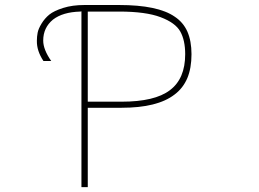

<svg xmlns="http://www.w3.org/2000/svg" viewBox="-20 -773 1040 770"><path d="M306.6 -22.5V-727.5L301.8 -726.6Q231.4 -724.6 192.4 -694.3Q153.3 -662.1 153.3 -610.4Q153.3 -574.2 185.5 -528.3H154.3Q127 -569.3 127.9 -609.4V-610.4Q127.9 -626 130.9 -641.6Q133.8 -657.2 146.5 -678.2Q159.2 -699.2 177.7 -714.4Q196.3 -729.5 233.4 -741.2Q270.5 -752.9 318.4 -752.9H458Q613.3 -752.9 680.7 -706.1Q714.8 -683.6 731.4 -646.5Q748 -608.4 748 -555.7Q748 -500 731.4 -460Q713.9 -418.9 679.7 -393.6Q611.3 -340.8 467.8 -340.8H332V-22.5ZM332 -365.2H467.8Q600.6 -365.2 661.1 -411.1Q722.7 -457 722.7 -555.7Q722.7 -611.3 703.1 -646.5Q683.6 -681.6 624 -704.1Q564.5 -726.6 458 -726.6H332Z"/></svg>

Font: Mgen+ 1mn thin
Style: Regular
Weight: 100
Designer: [Source Han Sans]
Ryoko NISHIZUKA  (kana & ideographs); Paul D. Hunt (Latin, Greek & Cyrillic); Wenlong ZHANG  (bopomofo
Version: Version 1.059.20150602